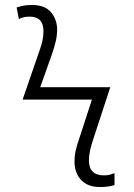

<svg xmlns="http://www.w3.org/2000/svg" viewBox="-20 -744 540 773"><path d="M383 9Q333 9 306.5 -19.5Q280 -48 280 -93Q280 -118 285.5 -141Q291 -164 299 -186L350 -343H71L139 -540Q146 -559 150.5 -578Q155 -597 155 -618Q155 -677 100 -677Q72 -677 56 -667L47 -714Q58 -718 73.5 -721Q89 -724 109 -724Q161 -724 185.5 -694.5Q210 -665 210 -625Q210 -601 204.5 -578Q199 -555 191 -531L142 -393H424L353 -176Q347 -158 342.5 -137.5Q338 -117 338 -98Q338 -38 399 -38Q413 -38 423.5 -41Q434 -44 441 -47V1Q432 4 417.5 6.5Q403 9 383 9Z"/></svg>

Font: Noto Sans Mono ExtraCondensed Light
Style: Regular
Weight: 300
Width: 2
Designer: Monotype Design Team
Foundry: Monotype Imaging Inc.
Version: Version 2.014; ttfautohint (v1.8.4.7-5d5b)